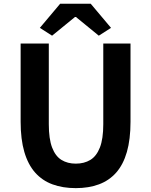

<svg xmlns="http://www.w3.org/2000/svg" viewBox="-20 -968 788 1002"><path d="M375.6 13.8Q307.5 13.8 254 -5.9Q200.6 -25.5 163.5 -67.2Q126.4 -109 107 -175Q87.7 -241 87.7 -332.8V-740.8H234.7V-319.8Q234.7 -243.4 251.9 -198.2Q269.1 -153 300.7 -133.5Q332.2 -114 375.6 -114Q419.5 -114 451.6 -133.5Q483.6 -153 501.3 -198.2Q519 -243.4 519 -319.8V-740.8H661.1V-332.8Q661.1 -241 642.2 -175Q623.2 -109 586.3 -67.2Q549.3 -25.5 496.2 -5.9Q443 13.8 375.6 13.8ZM251.8 -781.8 188 -822.6 293.9 -948.4H453.5L559.4 -822.6L495.6 -781.8L376.3 -879.3H371.3Z"/></svg>

Font: Noto Sans TC
Style: Regular
Weight: 100
Designer: Ryoko NISHIZUKA 西塚涼子 (kana, bopomofo & ideographs); Paul D. Hunt (Latin, Greek & Cyrillic); Sandoll Communications 산돌커뮤니
Foundry: Adobe
Version: Version 2.004;hotconv 1.0.118;makeotfexe 2.5.65603